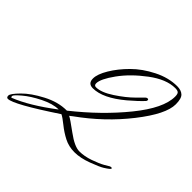

<svg xmlns="http://www.w3.org/2000/svg" viewBox="-269 -657 844 844"><g transform="rotate(45 153.0 -235.0)"><path d="M-104 33Q-25 2 79 -77Q43 -77 -3 -54Q-49 -31 -78.5 -6Q-108 19 -108 26Q-108 33 -104 33ZM144 -100Q141 -98 136.5 -94Q132 -90 131 -90Q144 -84 193.5 -47.5Q243 -11 273.5 -11Q304 -11 338.5 -23Q373 -35 394 -47L414 -59Q418 -61 422.5 -61Q427 -61 427 -58Q427 -55 421 -50Q415 -45 400 -35.5Q385 -26 341 -9.5Q297 7 261 7Q225 7 196 -8Q167 -23 141 -44Q115 -65 102 -71Q-77 48 -112 48Q-121 48 -121 36Q-121 24 -89 -8.5Q-57 -41 -1.5 -70Q54 -99 106 -99H108Q229 -195 315 -301Q401 -407 401 -479Q401 -495 395.5 -500.5Q390 -506 375 -506Q320 -506 256 -458Q192 -410 153 -356Q114 -302 114 -275Q114 -262 126 -262Q158 -262 204.5 -292.5Q251 -323 282 -354L312 -384Q316 -388 321.5 -388Q327 -388 327 -382Q327 -380 325 -376Q301 -350 262 -317Q181 -249 119 -249Q89 -249 89 -280Q89 -307 113 -347Q137 -387 175 -425Q213 -463 267.5 -490.5Q322 -518 375 -518Q400 -518 413.5 -505.5Q427 -493 427 -457Q427 -396 343.5 -289.5Q260 -183 144 -100Z"/></g></svg>

Font: Herr Von Muellerhoff
Style: Regular
Weight: 400
Version: Version 1.000